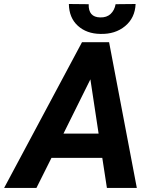

<svg xmlns="http://www.w3.org/2000/svg" viewBox="-71 -917 748 937"><path d="M428.2 -146.5H180.2L106.9 0H-50.8L329.1 -710.9H461.4L596.7 0H450.7ZM238.8 -265.1H410.2L370.1 -529.8ZM590.8 -897.5Q587.9 -829.6 539.6 -789.6Q491.2 -749.5 418.9 -751.5Q351.6 -752.4 308.8 -791.3Q266.1 -830.1 265.1 -897.5L361.8 -896.5Q359.9 -833 418 -832Q449.7 -831.1 468.8 -848.9Q487.8 -866.7 493.2 -896.5Z"/></svg>

Font: RobotoInd
Style: Bold Italic
Weight: 700
Italic angle: -12°
Designer: Google
Version: Version 2.001150; 2014